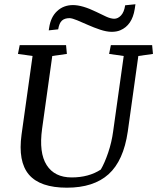

<svg xmlns="http://www.w3.org/2000/svg" viewBox="-20 -873 740 904"><path d="M116.2 -50.8Q64 -112.3 81.5 -239.7L133.3 -609.4L64.5 -619.1L72.8 -660.6H291L294.9 -619.1L226.1 -609.4L178.2 -266.6Q162.6 -153.8 199.7 -95.7Q236.8 -37.6 317.4 -37.6Q397.9 -37.6 454.6 -74.7Q472.7 -105.5 489.3 -154.3Q505.9 -203.1 512.7 -254.4L562.5 -609.4L493.7 -619.1L502 -660.6H696.3L700.2 -619.1L631.3 -609.4L581.5 -252.9Q561.5 -116.2 491.2 -52.7Q420.9 10.7 294.9 10.7Q168.9 10.7 116.2 -50.8ZM433.6 -816.9Q458.5 -804.7 479.5 -794.9Q500.5 -785.2 517.6 -784.7Q535.2 -784.7 549.8 -800.3Q564.5 -815.9 569.3 -848.1L617.7 -853L614.3 -830.1Q602.1 -753.9 546.4 -730.5Q529.3 -723.1 504.9 -723.1Q480.5 -723.6 451.2 -733.4Q421.9 -743.2 394.5 -755.4Q367.2 -767.6 343.8 -777.3Q320.3 -787.1 307.6 -787.6Q284.2 -787.6 271.5 -775.9Q258.8 -764.2 253.9 -734.9L209.5 -730L211.4 -742.2Q218.8 -793 249 -820.8Q279.3 -849.1 323.7 -849.1Q367.7 -849.1 433.6 -816.9Z"/></svg>

Font: NoticiaText-Italic
Style: Italic
Weight: 400
Italic angle: -8°
Designer: JM Sole
Foundry: JM Sole
Version: Version 1.003